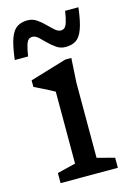

<svg xmlns="http://www.w3.org/2000/svg" viewBox="-120 -780 570 837"><g transform="rotate(-15 165.0 -361.5)"><path d="M233 -515 226.5 -405.5V-66L305 -45.5V0H46.5V-45.5L129.5 -66V-390.5Q124 -394 108.5 -402Q93 -410 74.5 -419.2Q56 -428.5 40.5 -436V-465.5L205.5 -515ZM320 -720.5Q312.5 -657.5 300.2 -624.5Q288 -591.5 269 -579.5Q250 -567.5 222 -567.5Q200 -567.5 182 -579.5Q164 -591.5 148.2 -607.5Q132.5 -623.5 119 -635.8Q105.5 -648 92 -648Q82.5 -648 75.5 -642.2Q68.5 -636.5 63.2 -620Q58 -603.5 52.5 -570H-7.5Q0 -633 12.2 -666Q24.5 -699 43.8 -711Q63 -723 90.5 -723Q112.5 -723 130.5 -711Q148.5 -699 164.2 -683Q180 -667 193.8 -654.8Q207.5 -642.5 220.5 -642.5Q230 -642.5 237 -648.2Q244 -654 249.5 -670.8Q255 -687.5 260 -720.5Z"/></g></svg>

Font: Newsreader 7pt
Style: Regular
Weight: 400
Designer: Hugues Gentile
Foundry: Production Type
Version: Version 1.003